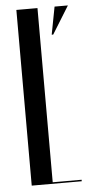

<svg xmlns="http://www.w3.org/2000/svg" viewBox="-52 -730 351 761"><g transform="rotate(-5 124.0 -349.5)"><path d="M174 -589 195 -699H248L180 -589ZM127 -699V-6H242V0H43V-699Z"/></g></svg>

Font: Moniqa SemBd Narrow Display
Style: Regular
Weight: 600
Width: 4
Designer: Rajesh Rajput
Foundry: Rajesh Rajput
Version: Version 1.000